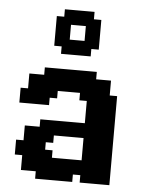

<svg xmlns="http://www.w3.org/2000/svg" viewBox="-50 -717 571 758"><g transform="rotate(5 235.5 -338.0)"><path d="M264.7 0H235.3V-29.4H264.7ZM323.5 0H294.1V-29.4H323.5ZM235.3 0H205.9V-29.4H235.3ZM205.9 0H176.5V-29.4H205.9ZM176.5 0H147.1V-29.4H176.5ZM147.1 0H117.6V-29.4H147.1ZM117.6 -29.4H88.2V-58.8H117.6ZM147.1 -29.4H117.6V-58.8H147.1ZM147.1 -58.8H117.6V-88.2H147.1ZM88.2 -29.4H58.8V-58.8H88.2ZM88.2 -58.8H58.8V-88.2H88.2ZM117.6 -58.8H88.2V-88.2H117.6ZM147.1 -88.2H117.6V-117.6H147.1ZM176.5 -88.2H147.1V-117.6H176.5ZM117.6 -88.2H88.2V-117.6H117.6ZM88.2 -88.2H58.8V-117.6H88.2ZM58.8 -88.2H29.4V-117.6H58.8ZM58.8 -117.6H29.4V-147.1H58.8ZM58.8 -294.1H29.4V-323.5H58.8ZM58.8 -323.5H29.4V-352.9H58.8ZM88.2 -323.5H58.8V-352.9H88.2ZM88.2 -352.9H58.8V-382.4H88.2ZM88.2 -382.4H58.8V-411.8H88.2ZM117.6 -382.4H88.2V-411.8H117.6ZM147.1 -382.4H117.6V-411.8H147.1ZM176.5 -352.9H147.1V-382.4H176.5ZM176.5 -323.5H147.1V-352.9H176.5ZM147.1 -323.5H117.6V-352.9H147.1ZM147.1 -352.9H117.6V-382.4H147.1ZM117.6 -352.9H88.2V-382.4H117.6ZM117.6 -323.5H88.2V-352.9H117.6ZM117.6 -294.1H88.2V-323.5H117.6ZM147.1 -294.1H117.6V-323.5H147.1ZM147.1 -117.6H117.6V-147.1H147.1ZM117.6 -117.6H88.2V-147.1H117.6ZM88.2 -294.1H58.8V-323.5H88.2ZM88.2 -117.6H58.8V-147.1H88.2ZM176.5 -382.4H147.1V-411.8H176.5ZM176.5 -411.8H147.1V-441.2H176.5ZM147.1 -411.8H117.6V-441.2H147.1ZM205.9 -411.8H176.5V-441.2H205.9ZM235.3 -411.8H205.9V-441.2H235.3ZM264.7 -411.8H235.3V-441.2H264.7ZM294.1 -411.8H264.7V-441.2H294.1ZM323.5 -411.8H294.1V-441.2H323.5ZM323.5 -382.4H294.1V-411.8H323.5ZM352.9 -382.4H323.5V-411.8H352.9ZM382.4 -382.4H352.9V-411.8H382.4ZM382.4 -352.9H352.9V-382.4H382.4ZM411.8 -323.5H382.4V-352.9H411.8ZM382.4 -323.5H352.9V-352.9H382.4ZM411.8 -294.1H382.4V-323.5H411.8ZM411.8 -264.7H382.4V-294.1H411.8ZM411.8 -235.3H382.4V-264.7H411.8ZM411.8 -205.9H382.4V-235.3H411.8ZM411.8 -176.5H382.4V-205.9H411.8ZM411.8 -147.1H382.4V-176.5H411.8ZM382.4 -147.1H352.9V-176.5H382.4ZM382.4 -117.6H352.9V-147.1H382.4ZM411.8 -117.6H382.4V-147.1H411.8ZM411.8 -88.2H382.4V-117.6H411.8ZM382.4 -88.2H352.9V-117.6H382.4ZM382.4 -58.8H352.9V-88.2H382.4ZM382.4 -29.4H352.9V-58.8H382.4ZM352.9 -29.4H323.5V-58.8H352.9ZM323.5 -29.4H294.1V-58.8H323.5ZM294.1 -29.4H264.7V-58.8H294.1ZM294.1 -58.8H264.7V-88.2H294.1ZM323.5 -88.2H294.1V-117.6H323.5ZM352.9 -88.2H323.5V-117.6H352.9ZM323.5 -117.6H294.1V-147.1H323.5ZM323.5 -147.1H294.1V-176.5H323.5ZM323.5 -176.5H294.1V-205.9H323.5ZM323.5 -205.9H294.1V-235.3H323.5ZM323.5 -235.3H294.1V-264.7H323.5ZM323.5 -264.7H294.1V-294.1H323.5ZM323.5 -294.1H294.1V-323.5H323.5ZM323.5 -323.5H294.1V-352.9H323.5ZM294.1 -323.5H264.7V-352.9H294.1ZM294.1 -352.9H264.7V-382.4H294.1ZM264.7 -352.9H235.3V-382.4H264.7ZM235.3 -352.9H205.9V-382.4H235.3ZM205.9 -352.9H176.5V-382.4H205.9ZM205.9 -382.4H176.5V-411.8H205.9ZM235.3 -382.4H205.9V-411.8H235.3ZM264.7 -382.4H235.3V-411.8H264.7ZM294.1 -382.4H264.7V-411.8H294.1ZM323.5 -352.9H294.1V-382.4H323.5ZM352.9 -352.9H323.5V-382.4H352.9ZM352.9 -323.5H323.5V-352.9H352.9ZM352.9 -294.1H323.5V-323.5H352.9ZM352.9 -264.7H323.5V-294.1H352.9ZM382.4 -264.7H352.9V-294.1H382.4ZM382.4 -294.1H352.9V-323.5H382.4ZM382.4 -235.3H352.9V-264.7H382.4ZM382.4 -205.9H352.9V-235.3H382.4ZM382.4 -176.5H352.9V-205.9H382.4ZM352.9 -176.5H323.5V-205.9H352.9ZM352.9 -205.9H323.5V-235.3H352.9ZM352.9 -235.3H323.5V-264.7H352.9ZM352.9 -147.1H323.5V-176.5H352.9ZM352.9 -117.6H323.5V-147.1H352.9ZM352.9 -58.8H323.5V-88.2H352.9ZM323.5 -58.8H294.1V-88.2H323.5ZM264.7 -29.4H235.3V-58.8H264.7ZM235.3 -29.4H205.9V-58.8H235.3ZM205.9 -29.4H176.5V-58.8H205.9ZM176.5 -29.4H147.1V-58.8H176.5ZM176.5 -58.8H147.1V-88.2H176.5ZM205.9 -58.8H176.5V-88.2H205.9ZM235.3 -58.8H205.9V-88.2H235.3ZM264.7 -58.8H235.3V-88.2H264.7ZM88.2 -147.1H58.8V-176.5H88.2ZM117.6 -147.1H88.2V-176.5H117.6ZM147.1 -147.1H117.6V-176.5H147.1ZM88.2 -176.5H58.8V-205.9H88.2ZM117.6 -176.5H88.2V-205.9H117.6ZM147.1 -176.5H117.6V-205.9H147.1ZM176.5 -176.5H147.1V-205.9H176.5ZM205.9 -176.5H176.5V-205.9H205.9ZM235.3 -176.5H205.9V-205.9H235.3ZM264.7 -176.5H235.3V-205.9H264.7ZM294.1 -176.5H264.7V-205.9H294.1ZM294.1 -205.9H264.7V-235.3H294.1ZM264.7 -205.9H235.3V-235.3H264.7ZM235.3 -205.9H205.9V-235.3H235.3ZM205.9 -205.9H176.5V-235.3H205.9ZM176.5 -205.9H147.1V-235.3H176.5ZM147.1 -205.9H117.6V-235.3H147.1ZM382.4 -88.2H411.8V-58.8H382.4ZM382.4 -58.8H411.8V-29.4H382.4ZM382.4 -29.4H411.8V0H382.4ZM352.9 -29.4H382.4V0H352.9ZM323.5 -29.4H352.9V0H323.5ZM147.1 -176.5H176.5V-147.1H147.1ZM205.9 -647.1H235.3V-617.6H205.9ZM176.5 -617.6H205.9V-588.2H176.5ZM235.3 -647.1H264.7V-617.6H235.3ZM176.5 -588.2H205.9V-558.8H176.5ZM264.7 -617.6H294.1V-588.2H264.7ZM264.7 -588.2H294.1V-558.8H264.7ZM205.9 -558.8H235.3V-529.4H205.9ZM235.3 -558.8H264.7V-529.4H235.3ZM176.5 -647.1H205.9V-617.6H176.5ZM176.5 -558.8H205.9V-529.4H176.5ZM264.7 -558.8H294.1V-529.4H264.7ZM264.7 -647.1H294.1V-617.6H264.7ZM205.9 -529.4H235.3V-500H205.9ZM235.3 -529.4H264.7V-500H235.3ZM205.9 -676.5H235.3V-647.1H205.9ZM235.3 -676.5H264.7V-647.1H235.3ZM294.1 -617.6H323.5V-588.2H294.1ZM294.1 -588.2H323.5V-558.8H294.1ZM147.1 -617.6H176.5V-588.2H147.1ZM147.1 -588.2H176.5V-558.8H147.1ZM147.1 -558.8H176.5V-529.4H147.1ZM176.5 -529.4H205.9V-500H176.5ZM147.1 -647.1H176.5V-617.6H147.1ZM176.5 -676.5H205.9V-647.1H176.5ZM264.7 -676.5H294.1V-647.1H264.7ZM294.1 -647.1H323.5V-617.6H294.1ZM294.1 -558.8H323.5V-529.4H294.1ZM264.7 -529.4H294.1V-500H264.7Z"/></g></svg>

Font: Jersey 20
Style: Regular
Weight: 400
Designer: Sarah Cadigan-Fried
Version: Version 1.000; ttfautohint (v1.8.4.7-5d5b)